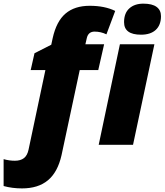

<svg xmlns="http://www.w3.org/2000/svg" viewBox="-122 -797 906 1057"><path d="M561 -674.8Q561 -724.6 589.8 -750.7Q618.7 -776.9 667.2 -776.9Q715.8 -776.9 740 -759Q764.2 -741.2 764.2 -708Q764.2 -659.2 735.6 -632.6Q707 -606 654.3 -606Q561 -606 561 -674.8ZM-1 240.2Q-54.7 240.2 -102.1 227.1V79.1Q-71.3 87.9 -40 87.9Q-8.8 87.9 9.8 73.5Q28.3 59.1 35.2 26.9L127.9 -411.1H46.9L67.9 -503.9L160.2 -550.8L168 -586.9Q188.5 -679.7 238.8 -722.4Q289.1 -765.1 371.8 -765.1Q454.6 -765.1 512.2 -736.8L463.9 -607.9Q433.1 -623 398.7 -623Q364.3 -623 356 -587.9L348.1 -553.2H451.2L418.9 -411.1H316.9L216.8 57.1Q195.8 150.4 142.1 195.3Q88.4 240.2 -1 240.2ZM421.4 0 538.1 -553.2H728L610.4 0Z"/></svg>

Font: Open Sans Hebrew Extra Bold
Style: Italic
Weight: 800
Italic angle: -12°
Foundry: Ascender Corporation, Yanek Iontef
Version: Version 2.001;PS 002.001;hotconv 1.0.70;makeotf.lib2.5.58329